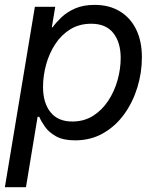

<svg xmlns="http://www.w3.org/2000/svg" viewBox="-25 -567 647 791"><path d="M-4.9 204.1 118.7 -539.1H202.6L188.5 -454.6H191.9Q205.6 -474.1 228 -495.6Q250.5 -517.1 284.2 -532Q317.9 -546.9 365.2 -546.9Q424.8 -546.9 468.5 -520.5Q512.2 -494.1 535.9 -445.8Q559.6 -397.5 559.6 -330.6Q559.6 -267.6 540.8 -206.5Q522 -145.5 486.6 -96.4Q451.2 -47.4 400.1 -18.1Q349.1 11.2 284.2 11.2Q235.4 11.2 205.8 -5.4Q176.3 -22 160.4 -44.7Q144.5 -67.4 136.7 -85.9H129.9L82 204.1ZM272.9 -66.4Q321.3 -66.4 358.4 -89.8Q395.5 -113.3 420.9 -151.9Q446.3 -190.4 459.2 -236.6Q472.2 -282.7 472.2 -328.1Q472.2 -392.1 441.9 -430.7Q411.6 -469.2 350.6 -469.2Q301.8 -469.2 264.6 -446.3Q227.5 -423.3 202.6 -385.3Q177.7 -347.2 165 -301Q152.3 -254.9 152.3 -208.5Q152.3 -143.6 182.9 -105Q213.4 -66.4 272.9 -66.4Z"/></svg>

Font: Inter 18pt
Style: Italic
Weight: 400
Italic angle: -9.3988°
Designer: Rasmus Andersson
Foundry: rsms
Version: Version 4.001;git-66647c0bb